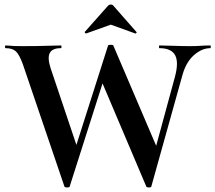

<svg xmlns="http://www.w3.org/2000/svg" viewBox="-20 -826 952 849"><path d="M425 -477 470 -572 288 -1Q287 3 277 3Q267 3 265 -1L81 -542Q65 -586 49.5 -599.5Q34 -613 5 -613Q2 -613 2 -619Q2 -625 5 -625Q17 -625 23.5 -624Q30 -623 41.5 -622.5Q53 -622 78 -622Q145 -622 187 -623.5Q229 -625 249 -625Q252 -625 252 -619Q252 -613 249 -613Q211 -613 200 -591.5Q189 -570 204 -524L326 -161L276 -54L458 -625Q460 -628 469.5 -628Q479 -628 481 -625L681 -157L636 -54L754 -488Q771 -552 754 -582.5Q737 -613 685 -613Q683 -613 683 -619Q683 -625 685 -625Q711 -625 747.5 -623.5Q784 -622 821 -622Q849 -622 867 -623.5Q885 -625 910 -625Q912 -625 912 -619Q912 -613 910 -613Q873 -613 838 -582.5Q803 -552 787 -495L649 -1Q648 3 638.5 3Q629 3 627 -1ZM355 -685 458 -801Q463 -806 470 -806Q477 -806 481 -801L583 -685Q586 -684 583 -680.5Q580 -677 578 -678L470 -717L361 -678Q360 -677 356.5 -680.5Q353 -684 355 -685Z"/></svg>

Font: Cormorant Infant Light
Style: Bold
Weight: 700
Version: Version 4.001